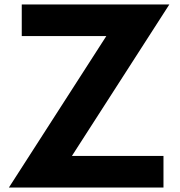

<svg xmlns="http://www.w3.org/2000/svg" viewBox="-20 -845 812 865"><path d="M20 0 459 -682.5H78V-825H743L304 -142.5H716.5V0Z"/></svg>

Font: Spartan Thin
Style: Bold
Weight: 700
Version: Version 1.004